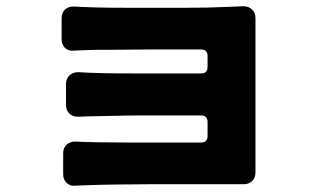

<svg xmlns="http://www.w3.org/2000/svg" viewBox="-20 -679 1040 617"><path d="M236 -83 216 -82Q204 -82 193.5 -92Q183 -102 183 -120V-186Q183 -204 194 -214Q205 -224 221 -224Q222 -224 224 -224Q284 -221 395 -221H627Q637 -221 642 -226.5Q647 -232 647 -241V-287Q647 -297 642 -302.5Q637 -308 627 -308H450Q382 -308 356 -307L262 -305L229 -304Q213 -304 202.5 -314.5Q192 -325 192 -342V-408Q192 -426 203 -436.5Q214 -447 230 -447Q231 -447 233 -447Q293 -443 404 -443H627Q637 -443 642 -448.5Q647 -454 647 -464V-500Q647 -509 642 -514.5Q637 -520 627 -520H456L342 -519Q315 -519 291 -519L232 -517L212 -516Q198 -516 188 -526Q178 -536 178 -554V-619Q178 -638 188.5 -648Q199 -658 215 -658Q217 -658 219 -658Q279 -654 390 -654H576Q655 -654 715 -657L762 -659Q779 -659 790 -648.5Q801 -638 801 -620V-125Q801 -108 790.5 -97.5Q780 -87 763 -87H461L347 -86Q320 -85 297 -85L236 -83Z"/></svg>

Font: Tsunagi Gothic Black
Style: Regular
Weight: 900
Designer: Yoshimichi Ohira
Foundry: Positype
Version: Version 1.001